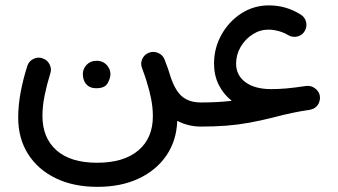

<svg xmlns="http://www.w3.org/2000/svg" viewBox="-20 -458 1285 731"><path d="M351.1 253.4Q259.3 253.4 191.4 220.2Q123.5 187 86.4 127.7Q49.3 68.4 49.3 -9.8Q49.3 -57.6 58.8 -108.2Q68.4 -158.7 84.5 -208.5Q91.3 -226.6 108.6 -234.4Q126 -242.2 143.6 -235.4Q161.1 -229 169.4 -211.7Q177.7 -194.3 170.9 -176.3Q158.2 -135.7 149.9 -94.7Q141.6 -53.7 141.6 -17.1Q141.6 66.9 195.1 114.3Q248.5 161.6 349.6 161.6Q451.2 161.6 506.6 114.7Q562 67.9 562 -15.1Q562 -46.4 555.9 -79.1Q549.8 -111.8 538.6 -146.5Q538.1 -148.4 537.6 -150.4Q530.8 -171.9 521.5 -196.8Q513.7 -214.8 521.2 -232.4Q528.8 -250 545.9 -256.8Q563.5 -264.2 581.3 -256.8Q599.1 -249.5 606.4 -231.9Q620.6 -196.3 630.4 -162.6Q648.9 -109.4 675.8 -88.6Q702.6 -67.9 744.6 -67.9H745.1Q764.2 -67.9 777.6 -54.4Q791 -41 791 -22Q791 -2.9 777.6 10.5Q764.2 23.9 745.1 23.9H744.6Q696.8 23.9 654.8 2Q652.3 76.7 614 133.3Q575.7 189.9 508.3 221.7Q440.9 253.4 351.1 253.4ZM295.4 -176.3Q295.4 -195.8 309.8 -211.2Q324.2 -226.6 347.2 -226.6Q363.3 -226.6 374.5 -220Q385.7 -213.4 392.1 -203.1Q400.4 -190.9 400.4 -175.8Q400.4 -159.7 389.6 -140.9Q378.9 -122.1 347.2 -122.1Q326.2 -122.1 314.9 -131.3Q303.7 -140.6 299.3 -152.8Q295.4 -163.1 295.4 -176.3Z M699.2 -22Q699.2 -41 712.6 -54.4Q726.1 -67.9 745.1 -67.9Q810.5 -67.9 862.3 -74.2Q830.6 -99.1 812.7 -135.3Q794.9 -171.4 794.9 -215.8Q794.9 -274.9 823 -325.4Q851.1 -376 898.4 -406.7Q945.8 -437.5 1003.9 -437.5Q1069.3 -437.5 1124.5 -402.8Q1140.6 -393.1 1145.3 -374.5Q1149.9 -356 1140.1 -339.8Q1130.9 -323.7 1112.5 -319.1Q1094.2 -314.5 1077.1 -324.2Q1062.5 -333.5 1041.7 -339.4Q1021 -345.2 1002 -345.2Q969.7 -345.2 941.7 -327.1Q913.6 -309.1 896.2 -279.5Q878.9 -250 878.9 -215.8Q878.9 -171.4 914.6 -145Q950.2 -118.7 1012.7 -118.7Q1040 -118.7 1070.1 -121.3Q1100.1 -124 1143.1 -130.4Q1165.5 -133.8 1182.6 -119.1Q1183.1 -118.7 1183.6 -118.2Q1183.6 -118.2 1184.1 -117.7Q1195.3 -107.4 1197.8 -92.8Q1199.2 -83.5 1196.8 -74.2Q1193.4 -59.1 1181.2 -49.3Q1180.7 -49.3 1180.7 -48.8Q1180.2 -48.8 1180.2 -48.3Q1170.9 -42 1160.2 -40Q1123.5 -34.7 1091.1 -27.8Q1058.6 -21 1022 -11.2Q971.7 1.5 928.5 9.3Q885.3 17.1 841.3 20.5Q797.4 23.9 745.1 23.9Q726.1 23.9 712.6 10.5Q699.2 -2.9 699.2 -22Z"/></svg>

Font: Mikhak-FD Medium
Style: Regular
Weight: 500
Designer: Amin Abedi
Version: Version 3.2